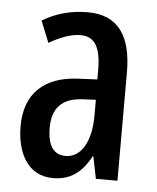

<svg xmlns="http://www.w3.org/2000/svg" viewBox="-45 -589 521 639"><g transform="rotate(5 215.0 -270.0)"><path d="M223 -550C167 -550 116 -536 72 -509L101 -437C141 -460 175 -472 206 -472C254 -472 274 -436 274 -361V-330L211 -327C97 -322 33 -262 33 -153C33 -67 69 10 155 10C213 10 251 -18 281 -74H283L298 0H370V-362C370 -483 325 -550 223 -550ZM230 -260 275 -262V-210C275 -121 242 -67 190 -67C152 -67 130 -95 130 -156C130 -222 162 -256 230 -260Z"/></g></svg>

Font: Noto Sans Arabic UI XCn Md
Style: Regular
Weight: 500
Width: 2
Designer: Monotype Design Team, Nadine Chahine and Nizar Qandah
Foundry: Monotype Imaging Inc.
Version: Version 2.010